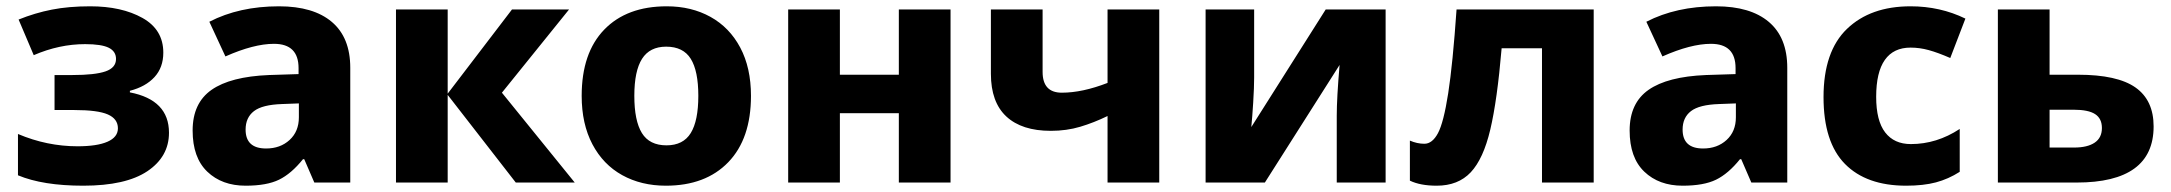

<svg xmlns="http://www.w3.org/2000/svg" viewBox="-20 -579 6885 609"><path d="M498 -412Q498 -365 470 -334.5Q442 -304 392 -291V-286Q516 -262 516 -158Q516 -82 447.5 -36Q379 10 244 10Q116 10 37 -23V-154Q129 -115 226 -115Q288 -115 321 -129.5Q354 -144 354 -172Q354 -202 322 -216Q290 -230 216 -230H153V-341H210Q281 -341 314.5 -352.5Q348 -364 348 -392Q348 -416 325 -427.5Q302 -439 250 -439Q168 -439 87 -404L39 -517Q91 -538 144.5 -548.5Q198 -559 266 -559Q366 -559 432 -522Q498 -485 498 -412Z M1091 -364V0H977L945 -74H941Q904 -28 865 -9Q826 10 759 10Q684 10 637.5 -34.5Q591 -79 591 -165Q591 -252 651 -294Q711 -336 833 -341L927 -344V-363Q927 -440 849 -440Q785 -440 695 -400L644 -510Q739 -559 865 -559Q974 -559 1032.5 -509.5Q1091 -460 1091 -364ZM875 -249Q812 -247 785.5 -226.5Q759 -206 759 -168Q759 -108 824 -108Q869 -108 898.5 -135Q928 -162 928 -207V-251Z M1785 -549 1572 -285 1803 0H1616L1400 -278V0H1236V-549H1400V-282L1604 -549Z M2092 10Q2014 10 1953.5 -23.5Q1893 -57 1859 -121.5Q1825 -186 1825 -275Q1825 -411 1896.5 -485Q1968 -559 2095 -559Q2173 -559 2233.5 -525.5Q2294 -492 2328 -428Q2362 -364 2362 -275Q2362 -139 2290 -64.5Q2218 10 2092 10ZM2094 -118Q2147 -118 2171 -157Q2195 -196 2195 -275Q2195 -354 2171 -392.5Q2147 -431 2093 -431Q2041 -431 2016.5 -392.5Q1992 -354 1992 -275Q1992 -196 2016 -157Q2040 -118 2094 -118Z M2644 -342H2831V-549H2995V0H2831V-220H2644V0H2480V-549H2644Z M3287 -351Q3287 -285 3348 -285Q3413 -285 3493 -316V-549H3657V0H3493V-211Q3450 -190 3406.5 -177Q3363 -164 3313 -164Q3221 -164 3172 -209.5Q3123 -255 3123 -345V-549H3287Z M3958 -333Q3958 -302 3955 -254Q3952 -206 3949 -176L4185 -549H4375V0H4220V-212Q4220 -268 4229 -373L3992 0H3804V-549H3958Z M4871 0V-426H4743Q4729 -261 4707 -168Q4685 -75 4645 -32.5Q4605 10 4537 10Q4485 10 4452 -6V-133Q4475 -123 4498 -123Q4523 -123 4541 -156.5Q4559 -190 4573.5 -283Q4588 -376 4600 -549H5035V0Z M5649 -364V0H5535L5503 -74H5499Q5462 -28 5423 -9Q5384 10 5317 10Q5242 10 5195.5 -34.5Q5149 -79 5149 -165Q5149 -252 5209 -294Q5269 -336 5391 -341L5485 -344V-363Q5485 -440 5407 -440Q5343 -440 5253 -400L5202 -510Q5297 -559 5423 -559Q5532 -559 5590.5 -509.5Q5649 -460 5649 -364ZM5433 -249Q5370 -247 5343.5 -226.5Q5317 -206 5317 -168Q5317 -108 5382 -108Q5427 -108 5456.5 -135Q5486 -162 5486 -207V-251Z M5764 -271Q5764 -416 5838.5 -487.5Q5913 -559 6040 -559Q6134 -559 6214 -520L6166 -395Q6127 -412 6098 -420Q6069 -428 6040 -428Q5986 -428 5958.5 -389Q5931 -350 5931 -272Q5931 -196 5959.5 -159Q5988 -122 6041 -122Q6123 -122 6196 -170V-34Q6160 -11 6120.5 -0.5Q6081 10 6026 10Q5900 10 5832 -59Q5764 -128 5764 -271Z M6571 -342Q6696 -342 6753.5 -301.5Q6811 -261 6811 -178Q6811 0 6567 0H6317V-549H6481V-342ZM6557 -231H6481V-111H6559Q6601 -111 6624 -126.5Q6647 -142 6647 -173Q6647 -203 6625.5 -217Q6604 -231 6557 -231Z"/></svg>

Font: Noto Sans UI ExtraBold
Style: Regular
Weight: 800
Designer: Monotype Design Team
Foundry: Monotype Imaging Inc.
Version: Version 1.001